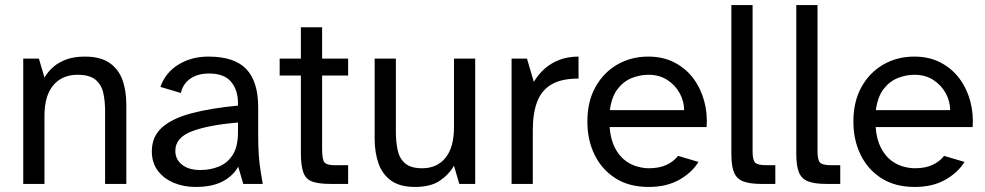

<svg xmlns="http://www.w3.org/2000/svg" viewBox="-20 -728 3900 760"><path d="M72 0V-496H134L156 -421Q170 -445 191.5 -463.5Q213 -482 243.5 -493Q274 -504 316 -504Q376 -504 412 -480Q448 -456 464 -413.5Q480 -371 480 -314V0H396V-289Q396 -327 389 -359.5Q382 -392 358.5 -412Q335 -432 287 -432Q226 -432 191 -390.5Q156 -349 156 -269V0Z M754 12Q707 12 667.5 -4.5Q628 -21 604.5 -52.5Q581 -84 581 -129Q581 -188 622 -224Q663 -260 739.5 -280Q816 -300 922 -310V-319Q922 -372 894.5 -404.5Q867 -437 808 -437Q762 -437 733 -416.5Q704 -396 696 -360L615 -384Q635 -441 686.5 -472.5Q738 -504 805 -504Q908 -504 955 -454.5Q1002 -405 1002 -303V-187Q1002 -146 1004.5 -112.5Q1007 -79 1011.5 -51.5Q1016 -24 1020 0H943L923 -68Q902 -31 860.5 -9.5Q819 12 754 12ZM773 -55Q813 -55 847 -69Q881 -83 901.5 -115.5Q922 -148 922 -204V-243Q804 -233 739 -208Q674 -183 674 -131Q674 -97 700.5 -76Q727 -55 773 -55Z M1288 0Q1241 0 1215.5 -9.5Q1190 -19 1180.5 -46Q1171 -73 1171 -124V-429H1087V-496H1171V-620H1255V-496H1358V-429H1255V-138Q1255 -96 1264.5 -85Q1274 -74 1306 -74H1358V0Z M1622 12Q1564 12 1529 -12.5Q1494 -37 1478.5 -80.5Q1463 -124 1463 -180V-496H1547V-205Q1547 -167 1554 -134Q1561 -101 1583.5 -81.5Q1606 -62 1651 -62Q1710 -62 1743.5 -103.5Q1777 -145 1777 -224V-496H1861V0H1798L1777 -72Q1756 -36 1720 -12Q1684 12 1622 12Z M2005 0V-496H2066L2093 -404Q2111 -434 2136.5 -456.5Q2162 -479 2195.5 -491.5Q2229 -504 2270 -504V-417Q2202 -417 2162.5 -393.5Q2123 -370 2106 -324.5Q2089 -279 2089 -213V0Z M2548 12Q2470 12 2416 -22.5Q2362 -57 2333.5 -115.5Q2305 -174 2305 -247Q2305 -326 2337 -383.5Q2369 -441 2423.5 -472.5Q2478 -504 2546 -504Q2605 -504 2650 -480.5Q2695 -457 2724.5 -417.5Q2754 -378 2767.5 -328Q2781 -278 2777 -225H2393Q2397 -176 2413.5 -144Q2430 -112 2453 -94Q2476 -76 2501.5 -69Q2527 -62 2548 -62Q2590 -62 2618.5 -75.5Q2647 -89 2664 -111L2745 -87Q2718 -44 2668 -16Q2618 12 2548 12ZM2394 -292H2688Q2688 -327 2670.5 -359Q2653 -391 2621.5 -411.5Q2590 -432 2546 -432Q2513 -432 2480.5 -419Q2448 -406 2424.5 -375.5Q2401 -345 2394 -292Z M2994 0Q2948 0 2922 -10Q2896 -20 2885.5 -45.5Q2875 -71 2875 -118V-708H2959V-128Q2959 -96 2968.5 -85Q2978 -74 3015 -74H3049V0Z M3251 0Q3205 0 3179 -10Q3153 -20 3142.5 -45.5Q3132 -71 3132 -118V-708H3216V-128Q3216 -96 3225.5 -85Q3235 -74 3272 -74H3306V0Z M3601 12Q3523 12 3469 -22.5Q3415 -57 3386.5 -115.5Q3358 -174 3358 -247Q3358 -326 3390 -383.5Q3422 -441 3476.5 -472.5Q3531 -504 3599 -504Q3658 -504 3703 -480.5Q3748 -457 3777.5 -417.5Q3807 -378 3820.5 -328Q3834 -278 3830 -225H3446Q3450 -176 3466.5 -144Q3483 -112 3506 -94Q3529 -76 3554.5 -69Q3580 -62 3601 -62Q3643 -62 3671.5 -75.5Q3700 -89 3717 -111L3798 -87Q3771 -44 3721 -16Q3671 12 3601 12ZM3447 -292H3741Q3741 -327 3723.5 -359Q3706 -391 3674.5 -411.5Q3643 -432 3599 -432Q3566 -432 3533.5 -419Q3501 -406 3477.5 -375.5Q3454 -345 3447 -292Z"/></svg>

Font: Atkinson Hyperlegible Next
Style: Regular
Weight: 400
Designer: Elliott Scott, Megan Eiswerth, Linus Boman, Theodore Petrosky, Letters from Sweden
Foundry: Applied Design Works, Letters from Sweden
Version: Version 2.001